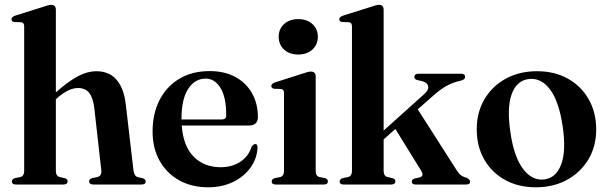

<svg xmlns="http://www.w3.org/2000/svg" viewBox="-20 -763 2514 794"><path d="M211 -722.5V-381Q264 -428 303.2 -448.2Q342.5 -468.5 377.5 -468.5Q432 -468.5 462.2 -433Q492.5 -397.5 500 -332.5L532 -58.5Q535 -34.5 549.5 -30.5L570 -26Q582.5 -22 582.5 -13Q582.5 0 565.5 0H366Q348.5 0 348.5 -13.5Q348.5 -22 360 -26L383 -31Q401.5 -36 399 -58.5L370 -315.5Q365 -358 349.2 -378.5Q333.5 -399 302.5 -399Q264 -399 217 -358L211 -352.5V-56.5Q211 -35.5 226.5 -31L248.5 -26Q259.5 -22.5 259.5 -13.5Q259.5 0 242.5 0H45.5Q29 0 29 -13Q29 -22 42 -26.5L65 -31Q80 -35.5 80 -56V-654Q80 -669.5 68 -671L39 -672Q27.5 -674 27.5 -683.5Q27.5 -692.5 42 -698L158 -734.5Q181 -743 191.5 -743Q211 -743 211 -722.5Z M1046.5 -279Q1046.5 -244 1009 -244H731.5Q738 -158 781.2 -114.8Q824.5 -71.5 892.5 -71.5Q940 -71.5 974.2 -94.2Q1008.5 -117 1020.5 -156.5Q1029.5 -167.5 1035.5 -167.5Q1045.5 -167.5 1045 -152Q1042.5 -106.5 1015.8 -69.5Q989 -32.5 943.8 -10.5Q898.5 11.5 841 11.5Q773 11.5 721.2 -17.2Q669.5 -46 640.2 -98Q611 -150 611 -219.5Q611 -293 639.8 -349.2Q668.5 -405.5 721.5 -437.2Q774.5 -469 847 -469Q909 -469 953.8 -444.5Q998.5 -420 1022.5 -377Q1046.5 -334 1046.5 -279ZM830.5 -438Q786 -438 758.2 -395.5Q730.5 -353 730.5 -271V-269H898Q915.5 -269 915.5 -286Q915.5 -362 891.5 -400Q867.5 -438 830.5 -438Z M1213 -537.5Q1176.5 -537.5 1154.5 -558.2Q1132.5 -579 1132.5 -611Q1132.5 -643 1154.8 -663.5Q1177 -684 1213 -684Q1249.5 -684 1272 -663.5Q1294.5 -643 1294.5 -611Q1294.5 -579 1272 -558.2Q1249.5 -537.5 1213 -537.5ZM1285.5 -447V-56.5Q1285.5 -35 1300.5 -31L1323.5 -26.5Q1336 -22.5 1336 -13Q1336 0 1319 0H1120Q1103.5 0 1103.5 -13Q1103.5 -22 1115.5 -26L1139.5 -31Q1154.5 -35.5 1154.5 -56V-378.5Q1154.5 -393.5 1142.5 -395L1113.5 -396Q1102 -398 1102 -407.5Q1102 -416.5 1116.5 -422L1232.5 -459Q1255 -467 1265 -467Q1285.5 -467 1285.5 -447Z M1400 0Q1384.5 0 1384.5 -13Q1384.5 -22 1397.5 -26.5L1420.5 -31Q1435.5 -35.5 1435.5 -56V-654Q1435.5 -669.5 1423.5 -671L1394.5 -672Q1383 -674 1383 -683.5Q1383 -692.5 1397.5 -698L1513.5 -734.5Q1536.5 -743 1547 -743Q1566.5 -743 1566.5 -722.5V-223L1734.5 -374Q1754 -391.5 1750.5 -407Q1747 -422.5 1723.5 -428L1705 -432Q1693.5 -435.5 1693.5 -445Q1693.5 -458 1710.5 -458H1886.5Q1903.5 -458 1903.5 -445.5Q1903.5 -439.5 1899.5 -435.8Q1895.5 -432 1884 -429Q1853.5 -422.5 1827.8 -408.5Q1802 -394.5 1772.5 -368L1707.5 -311L1868.5 -59Q1878 -44 1886.8 -37.8Q1895.5 -31.5 1910 -27.5Q1924 -20.5 1924 -12Q1924 0 1908 0H1698Q1683 0 1683 -12.5Q1683 -21 1694 -24.5L1712.5 -28.5Q1725 -31.5 1727 -38.8Q1729 -46 1719 -61.5L1615 -229.5L1566.5 -186.5V-56.5Q1566.5 -35.5 1582 -31L1604 -26Q1615 -22.5 1615 -13.5Q1615 0 1598 0Z M2201 -468.5Q2273 -468.5 2328 -438Q2383 -407.5 2414.2 -353Q2445.5 -298.5 2445.5 -227.5Q2445.5 -158 2413.5 -104.2Q2381.5 -50.5 2325.2 -19.5Q2269 11.5 2195.5 11.5Q2123.5 11.5 2068.5 -19Q2013.5 -49.5 1982.5 -103.5Q1951.5 -157.5 1951.5 -228.5Q1951.5 -298 1983.2 -352.2Q2015 -406.5 2071.2 -437.5Q2127.5 -468.5 2201 -468.5ZM2231.5 -21Q2280 -27.5 2301 -83.8Q2322 -140 2306.5 -243Q2291 -345.5 2253.8 -394.2Q2216.5 -443 2165.5 -436Q2116 -429.5 2095.8 -373Q2075.5 -316.5 2091 -214Q2106 -112.5 2143.8 -63.5Q2181.5 -14.5 2231.5 -21Z"/></svg>

Font: Fraunces 72pt S000 SemiBold
Style: Regular
Weight: 600
Version: Version 1.000; ttfautohint (v1.8.3)